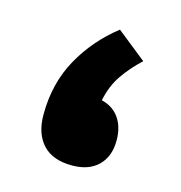

<svg xmlns="http://www.w3.org/2000/svg" viewBox="-64 -409 440 468"><g transform="rotate(15 155.5 -175.0)"><path d="M258.8 -290.5Q231.4 -265.1 212.4 -237.3Q193.4 -209.5 186 -172.4Q214.8 -165.5 230.5 -143.1Q246.1 -120.6 246.1 -86.9Q246.1 -46.4 222.4 -23.2Q198.7 0 156.7 0Q107.4 0 82.5 -27.1Q57.6 -54.2 57.6 -101.6Q57.6 -181.2 92.3 -243.4Q127 -305.7 184.1 -350.1Z"/></g></svg>

Font: Vazirmatn RD UI Black
Style: Regular
Weight: 900
Designer: Saber Rastikerdar
Foundry: Saber Rastikerdar
Version: Version 33.003